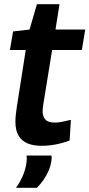

<svg xmlns="http://www.w3.org/2000/svg" viewBox="-20 -681 424 910"><path d="M316 -113 310 -15Q275 -2 242 4Q209 10 175 10Q139 10 111.5 -1Q84 -12 68.5 -37Q53 -62 53 -105Q53 -119 55 -138.5Q57 -158 60 -176L102 -444H27L42 -532L120 -541L155 -661H262L243 -541H384L368 -444H227L185 -185Q184 -177 183 -169Q182 -161 182 -154Q182 -129 195 -114.5Q208 -100 240 -100Q257 -100 275 -104Q293 -108 316 -113ZM106 56H224Q225 62 225 67Q225 72 224 78Q221 103 211 126.5Q201 150 187 170.5Q173 191 155 209H56Q78 178 90.5 146.5Q103 115 106 85Q107 77 107 69.5Q107 62 106 56Z"/></svg>

Font: Georama ExtraCondensed Thin SemiBold
Style: Italic
Weight: 600
Italic angle: -9°
Version: Version 1.001